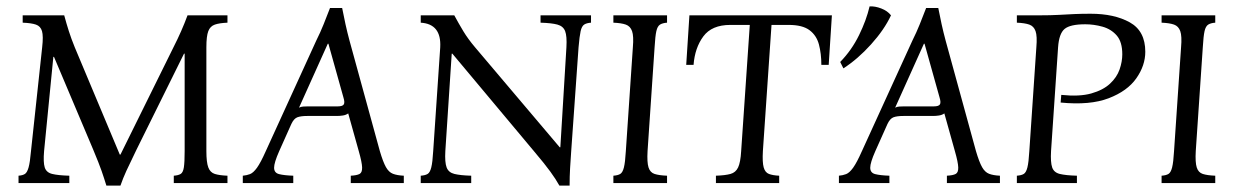

<svg xmlns="http://www.w3.org/2000/svg" viewBox="-20 -573 3862 601"><path d="M313 8Q306 -15 298 -38Q290 -61 272 -104L149 -395H147L118 -100Q115 -65 120 -49Q125 -33 143.5 -28.5Q162 -24 197 -23V0H38V-23Q51 -24 58 -28.5Q65 -33 69.5 -49Q74 -65 77 -100L112 -425Q116 -460 111.5 -475.5Q107 -491 92.5 -496Q78 -501 51 -502V-525H181Q188 -499 195.5 -475.5Q203 -452 214 -425L355 -89H357L523 -425Q549 -476 567 -525H692V-502Q667 -501 652.5 -496Q638 -491 632 -475.5Q626 -460 626 -425V-100Q626 -65 632 -49Q638 -33 652.5 -28.5Q667 -24 692 -23V0H524V-23Q538 -24 545.5 -28.5Q553 -33 555.5 -49Q558 -65 558 -100V-405H556L407 -104Q386 -61 375.5 -38Q365 -15 357 8Z M1169 -100Q1179 -66 1188 -50Q1197 -34 1210 -29Q1223 -24 1244 -23V0H1078V-23Q1097 -24 1105.5 -28.5Q1114 -33 1113.5 -49Q1113 -65 1103 -100L1070 -218Q1063 -213 1053.5 -211.5Q1044 -210 1034 -210H942Q922 -210 911 -206Q900 -202 892 -185L854 -100Q838 -64 838 -48Q838 -32 853.5 -28Q869 -24 898 -23V0H740V-23Q752 -24 762.5 -28Q773 -32 784.5 -48Q796 -64 812 -100L970 -446Q983 -472 993 -497Q1003 -522 1013 -548H1051Q1056 -522 1061.5 -497Q1067 -472 1074 -446ZM1037 -240Q1052 -240 1056 -246Q1060 -252 1055 -268L1008 -436H1006L916 -236Q922 -239 929 -239.5Q936 -240 944 -240Z M1731 8Q1720 -12 1702.5 -36Q1685 -60 1652 -99L1396 -405H1394L1374 -100Q1372 -65 1378 -49Q1384 -33 1402.5 -28.5Q1421 -24 1455 -23V0H1297V-23Q1311 -24 1318.5 -28.5Q1326 -33 1330 -49Q1334 -65 1336 -100L1358 -425Q1362 -498 1297 -502V-525H1402Q1416 -499 1430.5 -475Q1445 -451 1467 -425L1732 -112H1734L1753 -425Q1755 -460 1749 -475.5Q1743 -491 1725 -496Q1707 -501 1672 -502V-525H1830V-502Q1816 -501 1808.5 -496Q1801 -491 1797.5 -475.5Q1794 -460 1791 -425L1768 -100Q1766 -72 1764.5 -46.5Q1763 -21 1763 8Z M1900 0V-23Q1914 -24 1921.5 -28.5Q1929 -33 1933 -49Q1937 -65 1939 -100L1961 -425Q1964 -460 1958.5 -475.5Q1953 -491 1939 -496Q1925 -501 1900 -502V-525H2068V-502Q2054 -501 2046 -496Q2038 -491 2034.5 -475.5Q2031 -460 2029 -425L2007 -100Q2005 -65 2010 -49Q2015 -33 2029 -28.5Q2043 -24 2068 -23V0Z M2221 0V-23Q2250 -24 2266.5 -28.5Q2283 -33 2290.5 -49Q2298 -65 2300 -100L2327 -495H2266Q2208 -495 2181.5 -459Q2155 -423 2151 -370H2128L2138 -525H2584L2574 -370H2551Q2551 -405 2543.5 -433.5Q2536 -462 2514 -478.5Q2492 -495 2449 -495H2395L2368 -100Q2366 -65 2370.5 -49Q2375 -33 2387 -28.5Q2399 -24 2419 -23V0Z M3035 -100Q3045 -66 3054 -50Q3063 -34 3076 -29Q3089 -24 3110 -23V0H2944V-23Q2963 -24 2971.5 -28.5Q2980 -33 2979.5 -49Q2979 -65 2969 -100L2936 -218Q2929 -213 2919.5 -211.5Q2910 -210 2900 -210H2808Q2788 -210 2777 -206Q2766 -202 2758 -185L2720 -100Q2704 -64 2704 -48Q2704 -32 2719.5 -28Q2735 -24 2764 -23V0H2606V-23Q2618 -24 2628.5 -28Q2639 -32 2650.5 -48Q2662 -64 2678 -100L2836 -446Q2849 -472 2859 -497Q2869 -522 2879 -548H2917Q2922 -522 2927.5 -497Q2933 -472 2940 -446ZM2903 -240Q2918 -240 2922 -246Q2926 -252 2921 -268L2874 -436H2872L2782 -236Q2788 -239 2795 -239.5Q2802 -240 2810 -240ZM2702 -553Q2719 -554 2738.5 -546.5Q2758 -539 2769 -525Q2748 -480 2706.5 -434Q2665 -388 2620 -359L2610 -379Q2646 -416 2669 -463Q2692 -510 2702 -553Z M3163 0V-23Q3177 -24 3184.5 -28.5Q3192 -33 3196 -49Q3200 -65 3202 -100L3224 -425Q3227 -460 3221.5 -475.5Q3216 -491 3202 -496Q3188 -501 3163 -502V-525H3232Q3270 -525 3295.5 -526.5Q3321 -528 3343.5 -529Q3366 -530 3394 -530Q3468 -530 3516.5 -503Q3565 -476 3565 -411Q3565 -368 3537 -328Q3509 -288 3450.5 -265.5Q3392 -243 3300 -252L3302 -276Q3359 -270 3396 -280.5Q3433 -291 3454.5 -311Q3476 -331 3484.5 -355.5Q3493 -380 3493 -403Q3493 -442 3475.5 -462Q3458 -482 3431 -489.5Q3404 -497 3377 -497Q3330 -497 3312.5 -482.5Q3295 -468 3292 -425L3270 -100Q3268 -65 3273.5 -49Q3279 -33 3297.5 -28.5Q3316 -24 3351 -23V0Z M3616 0V-23Q3630 -24 3637.5 -28.5Q3645 -33 3649 -49Q3653 -65 3655 -100L3677 -425Q3680 -460 3674.5 -475.5Q3669 -491 3655 -496Q3641 -501 3616 -502V-525H3784V-502Q3770 -501 3762 -496Q3754 -491 3750.5 -475.5Q3747 -460 3745 -425L3723 -100Q3721 -65 3726 -49Q3731 -33 3745 -28.5Q3759 -24 3784 -23V0Z"/></svg>

Font: Bona Nova SC
Style: Italic
Weight: 400
Italic angle: -4°
Designer: Mateusz Machalski
Foundry: Capitalics
Version: Version 4.001; ttfautohint (v1.8.4.7-5d5b)